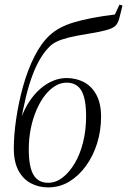

<svg xmlns="http://www.w3.org/2000/svg" viewBox="-20 -802 552 834"><path d="M189 12Q148 12 114 -6Q80 -24 60 -61.5Q40 -99 40 -157Q40 -216 50.5 -287Q61 -358 80.5 -428Q100 -498 129.5 -556.5Q159 -615 196 -649Q217 -668 242.5 -681.5Q268 -695 301.5 -705Q335 -715 378.5 -723.5Q422 -732 479 -739L499 -782L512 -778Q506 -756 499.5 -727.5Q493 -699 479 -688Q467 -678 441 -671Q415 -664 381.5 -658.5Q348 -653 313 -646.5Q278 -640 248 -630Q218 -620 200 -604Q178 -584 158.5 -553Q139 -522 122.5 -479Q106 -436 92.5 -380.5Q79 -325 67 -255L71 -287Q86 -329 108 -362Q130 -395 156.5 -417.5Q183 -440 211.5 -451.5Q240 -463 269 -463Q311 -463 345 -445Q379 -427 399 -389.5Q419 -352 419 -295Q419 -235 402 -180Q385 -125 353.5 -81.5Q322 -38 280.5 -13Q239 12 189 12ZM189 -8Q222 -8 251.5 -30.5Q281 -53 304.5 -92.5Q328 -132 341 -184.5Q354 -237 354 -297Q354 -374 333.5 -408.5Q313 -443 269 -443Q244 -443 220.5 -429Q197 -415 177 -390Q156 -364 139.5 -326.5Q123 -289 114 -245Q105 -201 105 -154Q105 -77 125.5 -42.5Q146 -8 189 -8Z"/></svg>

Font: Source Serif 4 60pt
Style: Italic
Weight: 400
Italic angle: -12°
Version: Version 4.004;hotconv 1.0.116;makeotfexe 2.5.65601